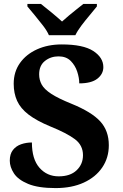

<svg xmlns="http://www.w3.org/2000/svg" viewBox="-20 -951 626 981"><path d="M264 10Q175 10 123.5 -11.5Q72 -33 51 -65.5Q30 -98 30 -130Q30 -164 46 -184.5Q62 -205 88 -214Q114 -223 143 -223Q143 -138 181.5 -94Q220 -50 280 -50Q339 -50 371.5 -81Q404 -112 404 -158Q404 -209 362.5 -240Q321 -271 237 -305Q167 -334 126 -365.5Q85 -397 67.5 -435.5Q50 -474 50 -523Q50 -584 82 -629Q114 -674 169.5 -699Q225 -724 295 -724Q405 -724 456.5 -690.5Q508 -657 508 -608Q508 -573 477.5 -549Q447 -525 385 -525Q385 -553 374.5 -585Q364 -617 341 -640Q318 -663 279 -663Q239 -663 209.5 -639.5Q180 -616 180 -571Q180 -543 193 -519Q206 -495 242 -471.5Q278 -448 345 -421Q448 -379 492 -331Q536 -283 536 -209Q536 -145 502.5 -95.5Q469 -46 408 -18Q347 10 264 10ZM230 -771Q220 -794 199.5 -820.5Q179 -847 157.5 -873Q136 -899 120 -918V-931H189Q210 -915 242.5 -888Q275 -861 297 -841Q312 -855 332 -871.5Q352 -888 372 -904Q392 -920 406 -931H475V-918Q460 -899 438 -873Q416 -847 396 -820.5Q376 -794 365 -771Z"/></svg>

Font: Noto Serif Oriya
Style: Bold
Weight: 700
Designer: David Williams
Foundry: Google LLC, David Williams
Version: Version 1.051; ttfautohint (v1.8.4.7-5d5b)